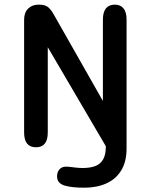

<svg xmlns="http://www.w3.org/2000/svg" viewBox="-20 -646 659 848"><path d="M434.5 -560Q434.5 -592.5 448 -609Q461.5 -625.5 487 -625.5Q512 -625.5 525.5 -609Q539 -592.5 539 -560V9.5Q539 68.5 515.2 107Q491.5 145.5 449.5 164.2Q407.5 183 352 183Q328 183 304.2 180.8Q280.5 178.5 263 173Q247.5 167.5 239.8 157.8Q232 148 232 132.5Q232 114.5 242.5 102.2Q253 90 271 90Q280.5 90 291.5 91.5Q303.5 93 317.8 94.5Q332 96 345.5 96Q378 96 400.8 87.5Q423.5 79 435.5 58Q447.5 37 447.5 0L191 -437.5V-61Q191 4.5 139 4.5Q86.5 4.5 86.5 -61V-558.5Q86.5 -591 104.5 -608.2Q122.5 -625.5 150 -625.5H152Q179.5 -625.5 193.2 -613.8Q207 -602 220 -577.5L434.5 -200Z"/></svg>

Font: Sono ExtraLight Monospace Medium
Style: Regular
Weight: 500
Version: Version 2.112